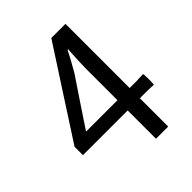

<svg xmlns="http://www.w3.org/2000/svg" viewBox="-202 -831 946 946"><g transform="rotate(-45 271.0 -358.0)"><path d="M331.1 0V-197.3H19.5V-255.9L168 -485.4L317.4 -715.8H416V-268.6H463.9Q479.5 -268.6 510.7 -270.5Q513.7 -269.5 513.7 -233.4Q513.7 -197.3 510.7 -195.3Q487.3 -197.3 463.9 -197.3H416V0ZM112.3 -268.6H331.1V-488.3Q331.1 -515.6 335 -589.8Q336.9 -609.4 336.9 -618.2H333Q309.6 -571.3 275.4 -512.7L193.4 -390.6Z"/></g></svg>

Font: Bpmf GenSeki Gothic R
Style: R
Weight: 400
Foundry: But Ko
Version: Version 1.320